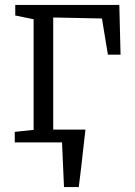

<svg xmlns="http://www.w3.org/2000/svg" viewBox="-20 -574 544 774"><path d="M238 180Q237 157.5 236 135Q235 112.5 234 90Q233 67.5 232 45Q231 22.5 230 0L180.5 -51.5H324.5Q322 -28.5 319.2 -5.5Q316.5 17.5 314 40.8Q311.5 64 308.8 87.2Q306 110.5 303.2 133.8Q300.5 157 297.5 180ZM39.5 0V-42.5L115.5 -50.5V-496.5L41.5 -511.5V-554H461L466 -353.5H415L391 -499.5L194.5 -503.5V-50.5L312.5 -42.5V0Z"/></svg>

Font: Merriweather 20pt Light
Style: Regular
Weight: 300
Version: Version 2.100